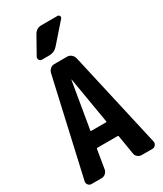

<svg xmlns="http://www.w3.org/2000/svg" viewBox="-236 -1057 973 1145"><g transform="rotate(-30 250.0 -485.0)"><path d="M297.9 -275.4Q301.8 -275.4 301.8 -280.3L248 -598.6Q248 -599.6 247.1 -599.6Q246.1 -599.6 246.1 -598.6L192.4 -280.3Q192.4 -275.4 196.3 -275.4ZM336.9 -695.3 486.3 -35.2Q489.3 -21.5 480.5 -10.7Q471.7 0 459 0H384.8Q370.1 0 357.9 -9.8Q345.7 -19.5 343.8 -35.2L322.3 -165Q322.3 -169.9 316.4 -169.9H177.7Q171.9 -169.9 171.9 -165L150.4 -35.2Q147.5 -20.5 135.7 -10.3Q124 0 109.4 0H39.1Q25.4 0 17.1 -10.7Q8.8 -21.5 11.7 -35.2L161.1 -695.3Q165 -710 176.8 -720.2Q188.5 -730.5 204.1 -730.5H293.9Q308.6 -730.5 320.8 -720.2Q333 -710 336.9 -695.3ZM253.9 -969.7H364.3Q374 -969.7 377.9 -960.9Q381.8 -952.1 375 -944.3L262.7 -816.4Q239.3 -790 204.1 -790H154.3Q142.6 -790 136.2 -800.3Q129.9 -810.5 135.7 -821.3L202.1 -939.5Q219.7 -969.7 253.9 -969.7Z"/></g></svg>

Font: Rounded-L Mgen+ 1mn bold
Style: Bold
Weight: 700
Designer: [Source Han Sans]
Ryoko NISHIZUKA  (kana & ideographs); Paul D. Hunt (Latin, Greek & Cyrillic); Wenlong ZHANG  (bopomofo
Version: Version 1.059.20150602